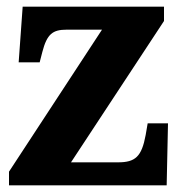

<svg xmlns="http://www.w3.org/2000/svg" viewBox="-20 -556 542 576"><path d="M7 0H480L484 -186H423L417 -151C405 -86 386 -69 334 -69H193L472 -493V-536H48L36 -369H99L107 -400C121 -454 138 -467 180 -467H286L7 -41Z"/></svg>

Font: Noto Serif Lao SemiCondensed ExtraBold
Style: Regular
Weight: 800
Width: 4
Designer: Monotype Design Team
Foundry: Monotype Imaging Inc.
Version: Version 2.003